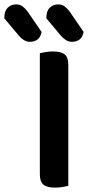

<svg xmlns="http://www.w3.org/2000/svg" viewBox="-105 -850 409 877"><path d="M147 7Q109 7 93 -7Q77 -21 77 -54V-607Q86 -609 103 -612Q120 -615 137 -615Q173 -615 190 -602Q207 -589 207 -554V-1Q198 1 181.5 4Q165 7 147 7ZM-85 -766V-771Q-85 -800 -69.5 -815Q-54 -830 -31 -830Q-14 -830 -1.5 -820.5Q11 -811 22 -796L85 -704Q80 -679 65.5 -669Q51 -659 32 -659Q17 -659 4 -667Q-9 -675 -18 -686ZM107 -766V-771Q107 -800 122.5 -815Q138 -830 161 -830Q178 -830 190.5 -820.5Q203 -811 214 -796L277 -704Q272 -679 257.5 -669Q243 -659 224 -659Q208 -659 196 -667Q184 -675 174 -686Z"/></svg>

Font: Baloo Paaji 2 SemiBold
Style: Regular
Weight: 600
Designer: Shuchita Grover, Noopur Datye and Ek Type
Foundry: Ek Type
Version: Version 1.640;hotconv 1.0.111;makeotfexe 2.5.65597; ttfautoh